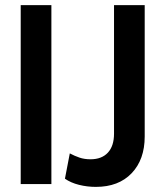

<svg xmlns="http://www.w3.org/2000/svg" viewBox="-20 -720 640 751"><path d="M253 -120Q272 -110 291 -103.5Q310 -97 334 -97Q378 -97 402 -123Q426 -149 426 -197V-700H546V-186Q546 -96 495 -42.5Q444 11 355 11Q321 11 289 3Q257 -5 234 -21ZM61 0V-700H181V0Z"/></svg>

Font: Red Hat Mono Medium
Style: Regular
Weight: 500
Monospace: yes
Designer: Pentagram, MCKL
Foundry: Pentagram, MCKL
Version: Version 1.023; ttfautohint (v1.8.3)